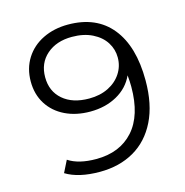

<svg xmlns="http://www.w3.org/2000/svg" viewBox="-105 -804 873 908"><g transform="rotate(-15 331.0 -350.0)"><path d="M594 -356Q594 -239 554 -158Q514 -77 442 -35.5Q370 6 274 6Q170 6 108 -32L137 -90Q187 -57 273 -57Q389 -57 455 -130.5Q521 -204 521 -344Q521 -370 518 -401Q492 -344 435 -312.5Q378 -281 304 -281Q235 -281 181.5 -307Q128 -333 98 -380.5Q68 -428 68 -491Q68 -555 99 -604Q130 -653 184.5 -679.5Q239 -706 307 -706Q446 -706 520 -614.5Q594 -523 594 -356ZM495 -495Q495 -535 473.5 -569Q452 -603 410 -624Q368 -645 310 -645Q234 -645 186.5 -603.5Q139 -562 139 -493Q139 -424 186.5 -383Q234 -342 315 -342Q368 -342 408.5 -362Q449 -382 472 -417Q495 -452 495 -495Z"/></g></svg>

Font: Montserrat Regular M
Style: Regular-M
Weight: 400
Designer: Julieta Ulanovsky
Foundry: Julieta Ulanovsky
Version: Version 7.200